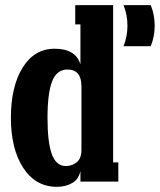

<svg xmlns="http://www.w3.org/2000/svg" viewBox="-20 -700 616 740"><path d="M199.2 20Q117.2 20 69.6 -53Q22 -126 22 -246.1Q22 -366.2 67.1 -439.2Q112.3 -512.2 190.9 -512.2Q271.5 -512.2 290 -452.1V-606H270V-680.2H416V-74.2H436V0H290V-41Q283.7 -9.8 258.8 5.1Q233.9 20 199.2 20ZM456.1 -680.2H561Q576.2 -643.1 576.2 -601.1Q576.2 -559.1 561 -522H456.1Q471.2 -559.1 471.2 -601.1Q471.2 -643.1 456.1 -680.2ZM233.9 -60.1Q257.8 -60.1 275.9 -74.7Q293.9 -89.4 293.9 -123V-367.2Q293.9 -432.1 240.2 -432.1Q198.7 -432.1 180.9 -386.5Q163.1 -340.8 163.1 -246.1Q163.1 -151.9 179.7 -106Q196.3 -60.1 233.9 -60.1Z"/></svg>

Font: Margherita Black
Style: Regular
Weight: 900
Designer: James Puckett
Foundry: Dunwich Type Founders
Version: Version 1.008;hotconv 1.0.109;makeotfexe 2.5.65596